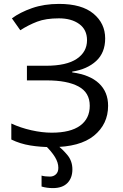

<svg xmlns="http://www.w3.org/2000/svg" viewBox="-20 -744 628 984"><path d="M519 -547Q519 -474 473 -431.5Q427 -389 350 -377V-373Q440 -361 487 -317Q534 -273 534 -202Q534 -108 462 -49Q390 10 246 10Q188 10 135.5 1.5Q83 -7 38 -29V-111Q85 -89 140.5 -76.5Q196 -64 245 -64Q341 -64 390.5 -100Q440 -136 440 -202Q440 -270 382 -301Q324 -332 220 -332H118V-407H215Q321 -407 373.5 -442.5Q426 -478 426 -538Q426 -592 386 -621Q346 -650 282 -650Q215 -650 170.5 -633Q126 -616 84 -589L41 -650Q83 -681 144.5 -702.5Q206 -724 283 -724Q399 -724 459 -674Q519 -624 519 -547ZM279 116Q279 89 261.5 60.5Q244 32 211 0H273Q299 19 325 50Q351 81 351 124Q351 168 325.5 194Q300 220 251 220Q220 220 193 212V156Q210 161 236 161Q254 161 266.5 149.5Q279 138 279 116Z"/></svg>

Font: Noto Sans IKEA
Style: Regular
Weight: 400
Designer: Monotype Design Team
Foundry: Monotype Imaging Inc.
Version: Version 2.001